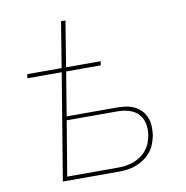

<svg xmlns="http://www.w3.org/2000/svg" viewBox="-82 -813 863 892"><g transform="rotate(-10 350.0 -367.5)"><path d="M143 0 226 -501H64L67 -520H229L264 -735H285L250 -520H413L410 -501H247L213 -295H448Q470 -295 491.5 -292Q513 -289 531.5 -280Q550 -271 564 -256.5Q578 -242 585.5 -223Q593 -204 594 -182.5Q595 -161 592 -139Q588 -119 580.5 -99Q573 -79 559 -62Q545 -45 526.5 -32.5Q508 -20 488 -12.5Q468 -5 447.5 -2.5Q427 0 407 0ZM406 -19Q424 -19 442.5 -21.5Q461 -24 479 -30.5Q497 -37 513 -47.5Q529 -58 541.5 -73.5Q554 -89 561 -106.5Q568 -124 571 -142Q576 -170 570.5 -197.5Q565 -225 547 -243.5Q529 -262 503 -269.5Q477 -277 448 -277H210L167 -19Z"/></g></svg>

Font: Iosevka Aile Thin Oblique
Style: Regular
Weight: 100
Italic angle: -9°
Designer: Belleve Invis
Foundry: Belleve Invis
Version: Version 31.1.0; ttfautohint (v1.8.4)